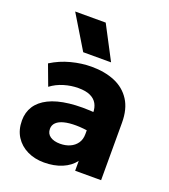

<svg xmlns="http://www.w3.org/2000/svg" viewBox="-142 -868 864 984"><g transform="rotate(20 290.0 -376.0)"><path d="M211.5 15Q160.5 15 120 -4.8Q79.5 -24.5 56 -61.2Q32.5 -98 32.5 -149.5Q32.5 -193.5 54.2 -227.5Q76 -261.5 120 -283.5Q164 -305.5 230.8 -313.2Q297.5 -321 387 -313L388.5 -211Q341 -219.5 302.8 -219.8Q264.5 -220 237.8 -213.2Q211 -206.5 196.5 -192.5Q182 -178.5 182 -158Q182 -131.5 202.2 -117.5Q222.5 -103.5 256.5 -103.5Q286 -103.5 309.8 -114Q333.5 -124.5 347.8 -144.8Q362 -165 362 -194.5V-311Q362 -338.5 350.5 -359.5Q339 -380.5 314.2 -392.2Q289.5 -404 248.5 -404Q209 -404 170 -392.2Q131 -380.5 100 -357L58 -469.5Q107.5 -500.5 164 -515.2Q220.5 -530 275 -530Q347 -530 401.8 -507Q456.5 -484 487.5 -436Q518.5 -388 518.5 -313V0H377V-54Q352.5 -21 309.5 -3Q266.5 15 211.5 15ZM208 -585 98 -767H264.5L360 -585Z"/></g></svg>

Font: Geologica Roman
Style: Bold
Weight: 700
Designer: Sindre Bremnes, Frode Helland
Foundry: Monokrom Skriftforlag AS
Version: Version 1.010;gftools[0.9.28]